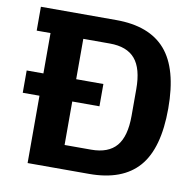

<svg xmlns="http://www.w3.org/2000/svg" viewBox="-78 -769 857 848"><g transform="rotate(10 351.0 -345.0)"><path d="M25 -402H100V-583H38V-690H376Q525 -690 597.5 -606.5Q670 -523 670 -345Q670 -166 597.5 -83Q525 0 376 0H100V-302H25ZM366 -107Q443 -107 479.5 -150Q516 -193 516 -285V-405Q516 -497 479.5 -540Q443 -583 366 -583H247V-402H369V-302H247V-107Z"/></g></svg>

Font: Mozilla Headline BETA
Style: Bold
Weight: 700
Designer: Studio DRAMA
Foundry: Studio DRAMA
Version: Version 0.100